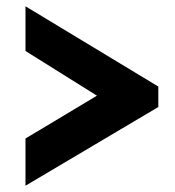

<svg xmlns="http://www.w3.org/2000/svg" viewBox="-20 -563 555 610"><path d="M61 -543V-401L288 -259L61 -123V27L483 -223V-288Z"/></svg>

Font: RT Raleway Bold
Style: Regular
Weight: 400
Designer: Matt McInerney, Pablo Impallari, Rodrigo Fuenzalida — Edited by Milan Moffatt in April 2016
Foundry: Matt McInerney, Pablo Impallari, Rodrigo Fuenzalida — Edited by Milan Moffatt in April 2016
Version: Version 3.001